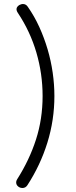

<svg xmlns="http://www.w3.org/2000/svg" viewBox="-20 -797 382 960"><path d="M76 139Q64 132 61.5 121Q59 110 66 99Q127 3 160 -99.5Q193 -202 193 -317Q193 -428 162 -534Q131 -640 69 -733Q53 -757 77 -772Q87 -777 94 -777Q110 -777 119 -763Q152 -716 176.5 -662Q201 -608 218 -550.5Q235 -493 243.5 -433.5Q252 -374 252 -317Q252 -197 217 -84Q182 29 117 129Q108 143 92 143Q83 143 76 139Z"/></svg>

Font: Higure Gothic
Style: Regular
Weight: 400
Designer: Yoshimichi Ohira
Foundry: Positype
Version: Version 1.000